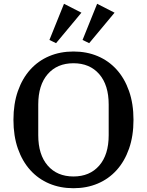

<svg xmlns="http://www.w3.org/2000/svg" viewBox="-20 -982 776 1014"><path d="M368 -50Q454 -50 504 -107.5Q554 -165 554 -268V-430Q554 -533 504 -590.5Q454 -648 368 -648Q282 -648 232 -590.5Q182 -533 182 -430V-268Q182 -165 232 -107.5Q282 -50 368 -50ZM368 12Q298 12 240 -12.5Q182 -37 140 -83.5Q98 -130 74.5 -197Q51 -264 51 -349Q51 -434 74.5 -501Q98 -568 140 -614.5Q182 -661 240 -685.5Q298 -710 368 -710Q438 -710 496 -685.5Q554 -661 596 -614.5Q638 -568 661.5 -501Q685 -434 685 -349Q685 -264 661.5 -197Q638 -130 596 -83.5Q554 -37 496 -12.5Q438 12 368 12ZM241 -771 318 -962 410 -915 276 -754ZM416 -771 493 -962 585 -915 451 -754Z"/></svg>

Font: IBM Plex Serif Medm
Style: Regular
Weight: 500
Designer: Mike Abbink, Paul van der Laan, Pieter van Rosmalen
Foundry: Bold Monday
Version: Version 3.001